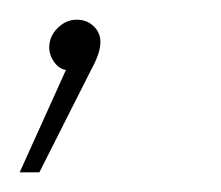

<svg xmlns="http://www.w3.org/2000/svg" viewBox="-41 -65 224 195"><path d="M61 -22Q61 -11 51 7L-1 110H-21L26 6Q19 5 14 -2Q9 -9 9 -17Q9 -28 17.5 -36.5Q26 -45 37 -45Q47 -45 54 -38.5Q61 -32 61 -22Z"/></svg>

Font: TypoPRO Montserrat
Style: Italic
Weight: 250
Italic angle: -11.3°
Designer: Julieta Ulanovsky
Foundry: Julieta Ulanovsky
Version: Version 6.001